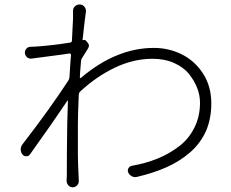

<svg xmlns="http://www.w3.org/2000/svg" viewBox="-20 -799 1020 846"><path d="M345.7 -622.1Q354.5 -625 360.4 -618.2L365.2 -612.3Q377 -599.6 368.2 -585.9Q345.7 -549.8 340.8 -542Q336.9 -536.1 336.9 -528.3Q335.9 -516.6 334 -493.2Q332 -469.7 332 -458Q331.1 -456.1 333 -455.1Q335 -454.1 336.9 -456.1Q492.2 -587.9 658.2 -587.9Q723.6 -587.9 780.8 -559.6Q837.9 -531.2 874.5 -475.1Q911.1 -418.9 911.1 -342.8Q911.1 -276.4 887.7 -221.7Q862.3 -166 816.9 -127Q771.5 -87.9 713.4 -62Q655.3 -36.1 583 -19.5Q571.3 -16.6 560.5 -22.5Q549.8 -28.3 544.9 -39.1Q541 -48.8 545.9 -57.6Q550.8 -66.4 560.5 -68.4Q622.1 -79.1 673.8 -100.1Q725.6 -121.1 769 -154.3Q812.5 -187.5 836.9 -237.3Q861.3 -286.1 861.3 -346.7Q861.3 -378.9 849.1 -410.6Q836.9 -442.4 813.5 -472.2Q790 -502 748 -521Q706.1 -540 652.3 -540Q568.4 -540 486.3 -501Q404.3 -461.9 332 -394.5Q327.1 -388.7 327.1 -381.8Q323.2 -291 323.2 -253.9Q323.2 -237.3 323.2 -203.1Q323.2 -183.6 323.2 -169.9Q323.2 -161.1 323.2 -155.3Q323.2 -141.6 323.2 -116.7Q323.2 -91.8 324.2 -70.8Q325.2 -49.8 326.2 -25.4L327.1 -2.9Q328.1 8.8 319.8 17.6Q311.5 26.4 299.8 26.4Q289.1 26.4 281.2 17.6Q273.4 8.8 273.4 -2.9Q274.4 -13.7 274.4 -24.4Q274.4 -73.2 274.9 -142.1Q275.4 -210.9 276.4 -258.8Q276.4 -276.4 279.3 -353.5Q280.3 -355.5 278.8 -356Q277.3 -356.4 276.4 -354.5Q217.8 -266.6 112.3 -119.1Q106.4 -110.4 95.7 -110.4Q85 -110.4 79.1 -118.2Q71.3 -127.9 71.3 -140.6Q71.3 -153.3 79.1 -163.1Q201.2 -321.3 281.2 -444.3Q285.2 -451.2 286.1 -458Q287.1 -473.6 289.1 -506.8Q291 -540 293 -556.6Q293 -559.6 291 -561.5Q289.1 -563.5 286.1 -563.5Q263.7 -559.6 202.1 -551.8Q140.6 -543.9 120.1 -541Q108.4 -539.1 99.6 -546.4Q90.8 -553.7 89.8 -565.4Q88.9 -576.2 96.2 -584.5Q103.5 -592.8 115.2 -592.8Q123 -592.8 138.7 -593.8Q209 -598.6 289.1 -611.3Q295.9 -612.3 296.9 -619.1Q301.8 -715.8 301.8 -716.8Q301.8 -738.3 301.8 -749Q300.8 -761.7 309.6 -770.5Q318.4 -779.3 330.1 -779.3Q330.1 -779.3 331.1 -779.3Q343.8 -779.3 352.1 -769Q360.4 -758.8 358.4 -746.1Q352.5 -704.1 343.8 -623Q343.8 -623 344.2 -622.6Q344.7 -622.1 345.7 -622.1Z"/></svg>

Font: Gen Jyuu Gothic P Light
Style: Regular
Weight: 200
Designer: [Source Han Sans]
Ryoko NISHIZUKA  (kana & ideographs); Paul D. Hunt (Latin, Greek & Cyrillic); Wenlong ZHANG  (bopomofo
Version: Version 1.002.20150607